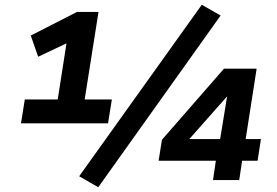

<svg xmlns="http://www.w3.org/2000/svg" viewBox="-20 -755 1163 805"><path d="M68 -238 84 -338H222L262 -594L311 -598L140 -517L109 -606L303 -705H393L335 -338H449L433 -238ZM392 30 312 -16 826 -735 905 -690ZM873 0 885 -81H645L659 -169L919 -467H1056L1010 -172H1074L1060 -81H995L983 0ZM903 -172 934 -362H942L756 -152L754 -172Z"/></svg>

Font: Nunito Sans 7pt ExtraBold
Style: Italic
Weight: 800
Italic angle: -9°
Designer: Vernon Adams
Foundry: Vernon Adams
Version: Version 3.101;gftools[0.9.27]